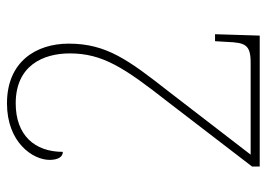

<svg xmlns="http://www.w3.org/2000/svg" viewBox="-127 -637 764 550"><g transform="rotate(-90 255.0 -362.0)"><path d="M53 0H428L432 -128H412L410 -95C408 -41 402 -26 350 -26H87L268 -261C358 -376 405 -439 405 -547C405 -641 353 -724 234 -724C122 -724 72 -650 72 -602C72 -577 81 -564 95 -564C95 -645 143 -699 234 -699C341 -699 377 -622 377 -544C377 -450 336 -388 238 -263L53 -22Z"/></g></svg>

Font: Noto Serif SemiCondensed Thin
Style: Regular
Weight: 100
Width: 4
Designer: Monotype Design Team
Foundry: Monotype Imaging Inc.
Version: Version 2.015